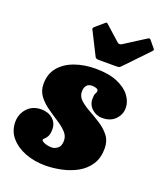

<svg xmlns="http://www.w3.org/2000/svg" viewBox="-189 -882 845 1000"><g transform="rotate(20 233.0 -382.5)"><path d="M229.5 -132.5Q229.5 -159.5 209.2 -180.2Q189 -201 159 -220.2Q129 -239.5 98.8 -261Q68.5 -282.5 48.2 -309.8Q28 -337 28 -375Q28 -431 59.2 -468Q90.5 -505 142.8 -523.5Q195 -542 257.5 -542Q331 -542 379 -521.2Q427 -500.5 450.2 -468.5Q473.5 -436.5 473.5 -403.5Q473.5 -366 447.2 -339Q421 -312 374.5 -312Q342.5 -312 318 -334.2Q293.5 -356.5 294 -390Q294 -412 299.2 -419.5Q304.5 -427 304.5 -436Q304.5 -443.5 294 -447.8Q283.5 -452 270 -452Q249 -452 239.2 -439.2Q229.5 -426.5 229.5 -406Q229 -379 250.5 -359.5Q272 -340 303.8 -322.5Q335.5 -305 367.5 -284.5Q399.5 -264 421 -236Q442.5 -208 442.5 -166.5Q442.5 -113.5 418.5 -77.2Q394.5 -41 355.5 -19.2Q316.5 2.5 270.2 12.2Q224 22 180.5 22Q121 22 70.2 2.8Q19.5 -16.5 -11.5 -52.5Q-42.5 -88.5 -42.5 -138.5Q-42.5 -182 -13.8 -214Q15 -246 64 -246Q102.5 -246 127.5 -224.2Q152.5 -202.5 152.5 -167Q152 -140.5 144.8 -127.8Q137.5 -115 130.5 -109.5Q123.5 -104 123.5 -99Q123.5 -92.5 140.8 -85.2Q158 -78 181.5 -78Q197 -78 213 -90Q229 -102 229.5 -132.5ZM235.5 -598.5 169.5 -729.5Q166.5 -736 177 -744.5L220 -781.5Q226.5 -787 228.8 -786.8Q231 -786.5 236 -782L317 -709.5Q328 -700 342 -709L457.5 -782.5Q464.5 -786.5 467.8 -785.5Q471 -784.5 474.5 -779.5L503.5 -744.5Q508 -739 507.5 -736.5Q507 -734 501 -727.5L377.5 -598.5Q372 -592.5 366 -591.2Q360 -590 349 -590H256.5Q240 -590 235.5 -598.5Z"/></g></svg>

Font: Besley* Narrow Fatface
Style: Italic
Weight: 900
Width: 4
Italic angle: -13°
Designer: Owen Earl
Foundry: indestructible type*
Version: Version 3.000; ttfautohint (v1.8.3)